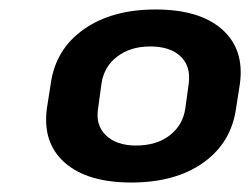

<svg xmlns="http://www.w3.org/2000/svg" viewBox="-20 -738 530 405"><path d="M257 -353Q164 -353 116.5 -395Q69 -437 79 -510L87 -561Q97 -634 156.5 -676Q216 -718 308 -718Q401 -718 448.5 -676Q496 -634 486 -561L478 -510Q468 -437 409 -395Q350 -353 257 -353ZM267 -431Q310 -431 338 -452.5Q366 -474 371 -510L378 -561Q383 -598 361 -619Q339 -640 297 -640Q255 -640 227 -618.5Q199 -597 194 -561L187 -510Q181 -474 203.5 -452.5Q226 -431 267 -431Z"/></svg>

Font: Pathway Extreme 8pt Thin 12pt
Style: Bold Italic
Weight: 700
Italic angle: -8°
Version: Version 1.001;gftools[0.9.26]